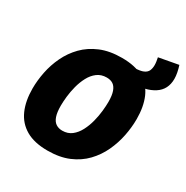

<svg xmlns="http://www.w3.org/2000/svg" viewBox="-196 -1030 1170 1208"><g transform="rotate(30 389.5 -426.0)"><path d="M312 15Q216 15 155 -20.5Q94 -56 65 -121.5Q36 -187 36 -277Q36 -335 48.5 -397.5Q61 -460 89 -518.5Q117 -577 162.5 -623.5Q208 -670 273.5 -697.5Q339 -725 428 -725Q526 -725 585.5 -690Q645 -655 672.5 -590.5Q700 -526 700 -437Q700 -378 687.5 -315Q675 -252 647.5 -193Q620 -134 575 -87Q530 -40 465 -12.5Q400 15 312 15ZM330 -140Q370 -140 398 -162Q426 -184 444.5 -219.5Q463 -255 473.5 -296Q484 -337 488 -375.5Q492 -414 492 -442Q492 -489 482 -517Q472 -545 453.5 -557.5Q435 -570 407 -570Q367 -570 338.5 -548.5Q310 -527 291.5 -492Q273 -457 262.5 -416.5Q252 -376 248 -338Q244 -300 244 -272Q244 -224 254 -195Q264 -166 283.5 -153Q303 -140 330 -140ZM559 -620 525 -709Q569 -710 591 -720Q613 -730 620.5 -747.5Q628 -765 628 -787Q628 -800 626 -813.5Q624 -827 621 -841L762 -867Q770 -842 774.5 -818.5Q779 -795 779 -775Q779 -697 719 -658Q659 -619 559 -620Z"/></g></svg>

Font: Bitter Thin Black
Style: Italic
Weight: 900
Italic angle: -9°
Version: Version 3.020